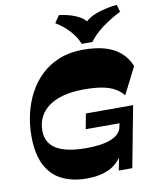

<svg xmlns="http://www.w3.org/2000/svg" viewBox="-103 -1049 926 1141"><g transform="rotate(-10 360.0 -478.5)"><path d="M331 13.7Q243 13.7 179 -17.6Q115 -49 80.7 -116.7Q46.4 -184.4 46.4 -291.6Q46.4 -359.7 61.6 -425.4Q76.9 -491 107.4 -548.5Q137.9 -606 184.6 -650.1Q231.4 -694.1 294.5 -719.2Q357.6 -744.3 436.7 -744.3Q511.7 -744.3 566.9 -728.7Q622 -713.1 660.2 -680.4Q698.4 -647.6 720 -596.1L637.9 -433.9Q614.9 -461.7 584.1 -478.4Q553.3 -495.1 509 -503Q464.7 -510.9 400.1 -510.9Q328.3 -510.9 274.8 -496.1Q221.3 -481.4 186 -454.8Q150.7 -428.1 133.4 -392.1Q116 -356.1 116 -313.6Q116 -260.4 144.6 -227.5Q173.3 -194.6 226.8 -179.6Q280.3 -164.7 355 -164.7Q454.3 -164.7 508.6 -188Q562.9 -211.3 570.7 -253.9L588.3 -339.7L607.9 -276H371.4L388.7 -368H673.7L603.7 0H522.3L547 -128.4L556.1 -106.7Q521 -39.9 463.7 -13.1Q406.4 13.7 331 13.7ZM681.5 -971.5 693.7 -928Q634 -898.5 581.7 -859.6Q529.5 -820.8 500.7 -779.8H435.8Q421.8 -819.3 386.6 -858.8Q351.5 -898.3 302.5 -928L332 -971.5Q369.3 -967.5 404.3 -956.5Q439.3 -945.5 464.9 -928.7Q490.5 -912 499.2 -888.7L474 -889Q506.5 -928 564.5 -947.5Q622.5 -967 681.5 -971.5Z"/></g></svg>

Font: Savate ExtraLight
Style: Italic
Weight: 200
Italic angle: -11°
Designer: Max Esnée
Foundry: Plomb Type
Version: Version 2.000